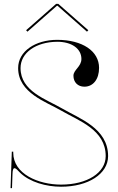

<svg xmlns="http://www.w3.org/2000/svg" viewBox="-20 -970 613 1000"><path d="M123 -805 276.5 -940H279.5L433 -805L440 -812.5L283.5 -950H272.5L116 -812.5ZM278 -762.5C163.5 -762.5 74.5 -702.5 74.5 -615.5C74.5 -485.5 220 -440 299.5 -393.5C390.5 -340.5 530.5 -294.5 530.5 -157C530.5 -70.5 434.5 -8.5 298 -8.5C180 -8.5 49 -64 49 -174.5V-180H41.5L35 10H42.5L45 -62C45.5 -85.5 49 -94 55.5 -94C62.5 -94 72.5 -83.5 84.5 -70.5C135.5 -21 221 2.5 298 2.5C440 2.5 543 -64.5 543 -157C543 -302 393.5 -352.5 304.5 -404.5C221.5 -453 87 -494 87 -615.5C87 -694.5 166 -751.5 278 -752.5C353.5 -752.5 404 -716.5 404 -663C404 -622.5 362.5 -606.5 362.5 -575.5C362.5 -541.5 385.5 -518.5 419.5 -518.5C465.5 -518.5 496 -557.5 496 -616.5C496 -704 409 -762.5 278 -762.5Z"/></svg>

Font: ZnikomitNo24
Style: Regular
Weight: 500
Designer: gluk
Foundry: gluk
Version: Version 0.55